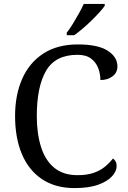

<svg xmlns="http://www.w3.org/2000/svg" viewBox="-20 -951 654 981"><path d="M361 10Q262 10 194 -36Q126 -82 91.5 -164.5Q57 -247 57 -358Q57 -466 93.5 -548.5Q130 -631 201.5 -677.5Q273 -724 378 -724Q480 -724 530 -692Q580 -660 580 -612Q580 -580 555 -561Q530 -542 493 -542Q493 -573 482 -602.5Q471 -632 445.5 -651.5Q420 -671 376 -671Q263 -671 215.5 -589.5Q168 -508 168 -358Q168 -269 189.5 -200.5Q211 -132 257 -94Q303 -56 376 -56Q425 -56 459 -68Q493 -80 516.5 -99.5Q540 -119 557 -141Q565 -136 570.5 -126.5Q576 -117 576 -102Q576 -77 553 -51Q530 -25 482.5 -7.5Q435 10 361 10ZM321 -784Q336 -803 352 -829Q368 -855 383 -882Q398 -909 408 -931H515V-921Q506 -908 488 -888Q470 -868 447.5 -846Q425 -824 402 -804.5Q379 -785 359 -771H321Z"/></svg>

Font: Noto Naskh Arabic UI
Style: Regular
Weight: 400
Designer: Monotype Design Team, David Williams, Mohamad Dakak and Nizar Qandah
Foundry: Monotype Imaging Inc.
Version: Version 2.014